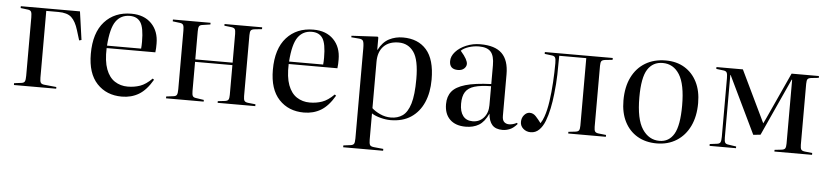

<svg xmlns="http://www.w3.org/2000/svg" viewBox="-44 -778 5378 1245"><g transform="rotate(5 2645.0 -155.5)"><path d="M50 0V-12L98 -18Q114 -20 119 -30Q124 -40 124 -66V-447Q124 -473 119 -483Q114 -493 98 -495L50 -501V-513H435L461 -329L446 -325L426 -390Q409 -446 381.5 -471.5Q354 -497 296 -497H217V-62Q217 -39 222.5 -30Q228 -21 245 -19L325 -11V0Z M753 14Q653 14 591 -52Q529 -118 529 -245Q529 -382 594.5 -454.5Q660 -527 769 -527Q852 -527 900 -478Q948 -429 948 -348Q948 -332 947.5 -318.5Q947 -305 945 -291H628Q625 -206 644.5 -154Q664 -102 701 -78Q738 -54 785 -54Q828 -54 865.5 -67Q903 -80 943 -120L952 -113Q912 -44 863.5 -15Q815 14 753 14ZM629 -307H851Q852 -316 852.5 -327.5Q853 -339 853 -352Q853 -443 830.5 -477.5Q808 -512 760 -512Q702 -512 669.5 -466.5Q637 -421 629 -307Z M1040 0V-12L1088 -18Q1104 -20 1109 -30Q1114 -40 1114 -66V-447Q1114 -473 1109 -483Q1104 -493 1088 -495L1040 -501V-513H1285V-502L1232 -494Q1217 -492 1212 -483Q1207 -474 1207 -451V-268H1450V-455Q1450 -478 1444.5 -486.5Q1439 -495 1420 -497L1376 -502V-513H1621V-501L1574 -496Q1555 -494 1549 -486Q1543 -478 1543 -455V-58Q1543 -36 1549 -27.5Q1555 -19 1574 -17L1621 -12V0H1376V-11L1420 -16Q1439 -18 1444.5 -27Q1450 -36 1450 -58V-252H1207V-62Q1207 -39 1212 -30Q1217 -21 1232 -19L1285 -11V0Z M1938 14Q1838 14 1776 -52Q1714 -118 1714 -245Q1714 -382 1779.5 -454.5Q1845 -527 1954 -527Q2037 -527 2085 -478Q2133 -429 2133 -348Q2133 -332 2132.5 -318.5Q2132 -305 2130 -291H1813Q1810 -206 1829.5 -154Q1849 -102 1886 -78Q1923 -54 1970 -54Q2013 -54 2050.5 -67Q2088 -80 2128 -120L2137 -113Q2097 -44 2048.5 -15Q2000 14 1938 14ZM1814 -307H2036Q2037 -316 2037.5 -327.5Q2038 -339 2038 -352Q2038 -443 2015.5 -477.5Q1993 -512 1945 -512Q1887 -512 1854.5 -466.5Q1822 -421 1814 -307Z M2212 216V204L2259 198Q2274 196 2280 188Q2286 180 2286 152V-433Q2286 -471 2279.5 -482.5Q2273 -494 2251 -495L2202 -499L2203 -509L2372 -518L2377 -513V-433H2379Q2406 -485 2447 -506Q2488 -527 2537 -527Q2635 -527 2690 -464.5Q2745 -402 2745 -271Q2745 -186 2717 -122Q2689 -58 2635 -22Q2581 14 2501 14Q2472 14 2437 5Q2402 -4 2379 -19V152Q2379 177 2384.5 186.5Q2390 196 2411 198L2472 204V216ZM2503 -3Q2547 -3 2579 -25.5Q2611 -48 2628.5 -105Q2646 -162 2646 -266Q2646 -391 2610 -441.5Q2574 -492 2512 -492Q2449 -492 2414 -456Q2379 -420 2379 -355V-53Q2399 -34 2432.5 -18.5Q2466 -3 2503 -3Z M2991 14Q2925 14 2888.5 -21.5Q2852 -57 2852 -121Q2852 -171 2878 -203.5Q2904 -236 2965.5 -254Q3027 -272 3133 -276V-398Q3133 -460 3109.5 -486Q3086 -512 3033 -512Q2999 -512 2966.5 -501.5Q2934 -491 2917 -474Q2943 -444 2953.5 -424.5Q2964 -405 2964 -392Q2964 -375 2949.5 -361.5Q2935 -348 2909 -348Q2854 -348 2854 -401Q2854 -433 2880 -462Q2906 -491 2949 -509Q2992 -527 3041 -527Q3136 -527 3181 -483Q3226 -439 3226 -347V-77Q3226 -49 3238.5 -37.5Q3251 -26 3270 -26Q3295 -26 3321 -40L3326 -33Q3303 -6 3279 4Q3255 14 3231 14Q3186 14 3164 -10.5Q3142 -35 3138 -84Q3113 -29 3077 -7.5Q3041 14 2991 14ZM3033 -25Q3077 -25 3105 -56.5Q3133 -88 3133 -138V-262Q3066 -261 3025.5 -249Q2985 -237 2967 -209Q2949 -181 2949 -132Q2949 -81 2970.5 -53Q2992 -25 3033 -25Z M3414 13Q3386 13 3366 -4.5Q3346 -22 3346 -48Q3346 -75 3362 -93.5Q3378 -112 3398 -112Q3421 -112 3438.5 -93Q3456 -74 3473 -51Q3487 -72 3495 -96Q3510 -138 3518.5 -197Q3527 -256 3531 -321.5Q3535 -387 3535 -447Q3535 -473 3530 -483Q3525 -493 3509 -495L3461 -501V-513H3903V-501L3856 -496Q3837 -494 3831 -486Q3825 -478 3825 -455V-58Q3825 -36 3831 -27.5Q3837 -19 3856 -17L3903 -12V0H3658V-11L3702 -16Q3721 -18 3726.5 -27Q3732 -36 3732 -58V-497H3556Q3556 -434 3554.5 -374Q3553 -314 3545 -246Q3540 -199 3530.5 -153Q3521 -107 3506.5 -69.5Q3492 -32 3469 -9.5Q3446 13 3414 13Z M4234 14Q4162 14 4108.5 -17.5Q4055 -49 4025.5 -107Q3996 -165 3996 -245Q3996 -333 4027 -396Q4058 -459 4114.5 -493Q4171 -527 4248 -527Q4318 -527 4370 -495.5Q4422 -464 4451 -406.5Q4480 -349 4480 -270Q4480 -183 4449.5 -119.5Q4419 -56 4363.5 -21Q4308 14 4234 14ZM4251 -4Q4313 -4 4345.5 -59.5Q4378 -115 4378 -245Q4378 -383 4338.5 -446Q4299 -509 4229 -509Q4165 -509 4131 -456Q4097 -403 4097 -274Q4097 -132 4139.5 -68Q4182 -4 4251 -4Z M4578 0V-12L4626 -18Q4642 -20 4647 -30Q4652 -40 4652 -66V-447Q4652 -473 4647 -483Q4642 -493 4626 -495L4578 -501V-513H4750L4912 -176L4927 -207L5067 -513H5245V-501L5198 -496Q5179 -494 5173 -486Q5167 -478 5167 -455V-58Q5167 -36 5173 -27.5Q5179 -19 5198 -17L5245 -12V0H5000V-11L5044 -16Q5063 -18 5068.5 -27Q5074 -36 5074 -58V-474H5071L4901 -101L4854 -96L4674 -470H4672V-62Q4672 -39 4677 -30Q4682 -21 4697 -19L4750 -11V0Z"/></g></svg>

Font: Display Regular
Style: Regular
Weight: 400
Designer: Latin by Veronika Burian and Jose Scaglione. Greek by Irene Vlachou. Cyrillic by Vera Evstafieva.
Foundry: TypeTogether
Version: Version 3.002